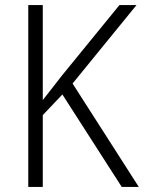

<svg xmlns="http://www.w3.org/2000/svg" viewBox="-20 -734 565 754"><path d="M525 0 265 -406 516 -714H449L223 -437C194 -399 168 -367 148 -341V-714H91V0H148V-282L225 -363L458 0Z"/></svg>

Font: Noto Sans Armenian SemiCondensed Light
Style: Regular
Weight: 300
Width: 4
Designer: Monotype Design Team
Foundry: Monotype Imaging Inc.
Version: Version 2.008